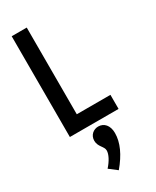

<svg xmlns="http://www.w3.org/2000/svg" viewBox="-229 -683 833 1028"><g transform="rotate(-30 187.5 -169.0)"><path d="M41 0H342V-87H134V-623H41ZM179 285C233 221 261 160 261 102C261 54 235 27 200 27C171 27 144 48 144 83C144 121 176 135 176 161C176 184 159 217 131 248Z"/></g></svg>

Font: Inconsolata Condensed
Style: Bold
Weight: 700
Width: 3
Monospace: yes
Designer: Raph Levien, Cyreal, Brenton Simpson
Foundry: Raph Levien, Cyreal, Google
Version: Version 3.100